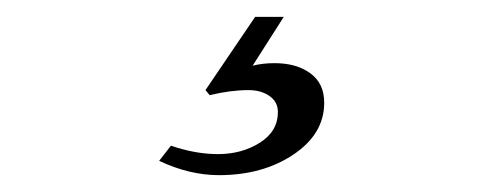

<svg xmlns="http://www.w3.org/2000/svg" viewBox="-20 -27 581 228"><path d="M275 80Q254 80 229 86L224 80L283 -7H317L280 51Q292 48 306 48Q332 48 348.5 60Q365 72 365 95Q365 132 328.5 156.5Q292 181 240 181Q205 181 169 164L183 146Q212 156 239 156Q267 156 288.5 142.5Q310 129 310 106Q310 94 300 87Q290 80 275 80Z"/></svg>

Font: Linux Libertine O
Style: Italic
Weight: 400
Italic angle: -12°
Designer: Philipp H. Poll
Foundry: Philipp H. Poll
Version: Version 5.1.6